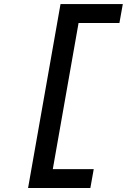

<svg xmlns="http://www.w3.org/2000/svg" viewBox="-20 -818 626 942"><path d="M117.7 104.5 276.9 -797.9H381.8L222.7 104.5ZM212.9 104.5 229.5 11.7H439.9L423.3 104.5ZM355.5 -705.1 372.1 -797.9H582.5L565.9 -705.1Z"/></svg>

Font: Cascadia Mono NF
Style: Italic
Weight: 400
Italic angle: -10°
Monospace: yes
Designer: Aaron Bell
Foundry: Saja Typeworks
Version: Version 2404.023